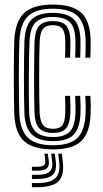

<svg xmlns="http://www.w3.org/2000/svg" viewBox="-20 -628 440 818"><path d="M206.2 8.5Q122.2 8.5 83.5 -25.9Q44.8 -60.2 41 -141Q40 -169 39.4 -210.6Q38.8 -252.2 38.8 -298.1Q38.8 -344 39.4 -386Q40 -428 41 -457Q45.5 -539 84.1 -573.8Q122.8 -608.5 204.8 -608.5Q287.2 -608.5 325.1 -574.8Q363 -541 366 -461.2Q366.5 -444.2 366.2 -422.6Q366 -401 365 -382.2H343.5Q344.5 -400.5 344.8 -421.2Q345 -442 344.5 -460.2Q341.8 -530.2 309.5 -560.5Q277.2 -590.8 204.8 -590.8Q133 -590.8 99.9 -559.6Q66.8 -528.5 62.8 -455.8Q61.5 -425.8 60.9 -383.5Q60.2 -341.2 60.2 -295.9Q60.2 -250.5 60.9 -210Q61.5 -169.5 62.5 -143Q65.8 -73.2 99 -41.2Q132.2 -9.2 206.2 -9.2Q277.5 -9.2 309.4 -40Q341.2 -70.8 344.5 -142Q345.2 -159.5 345.1 -176.8Q345 -194 343.5 -219.5H365Q366.5 -197.5 366.8 -179.9Q367 -162.2 366 -141.2Q362.5 -61 325.6 -26.2Q288.8 8.5 206.2 8.5ZM206.2 -26.8Q144 -26.8 115.4 -55.5Q86.8 -84.2 84 -143.8Q83 -171.8 82.5 -212.9Q82 -254 82 -299.4Q82 -344.8 82.5 -385.9Q83 -427 84.2 -454.5Q87.8 -519.8 116.2 -546.5Q144.8 -573.2 204.8 -573.2Q264.5 -573.2 292.6 -547.6Q320.8 -522 322.8 -459.8Q323.2 -443.5 323 -423.4Q322.8 -403.2 321.8 -382.2H300.2Q301.2 -404.2 301.5 -424.1Q301.8 -444 301.2 -459.2Q299.5 -514 275.8 -534.9Q252 -555.8 204.8 -555.8Q157.8 -555.8 133.2 -533.9Q108.8 -512 105.8 -453Q105 -434 104.2 -396.6Q103.5 -359.2 103 -314.1Q102.5 -269 102.8 -225.1Q103 -181.2 104.2 -148.8Q107.2 -90.2 131.8 -67.2Q156.2 -44.2 206.2 -44.2Q253 -44.2 275.9 -65.8Q298.8 -87.2 301.2 -143Q301.8 -158.8 301.8 -175.5Q301.8 -192.2 300.2 -219.5H321.8Q323.5 -190.8 323.5 -174.9Q323.5 -159 322.8 -142.5Q320 -80.2 293.2 -53.5Q266.5 -26.8 206.2 -26.8ZM206.2 -61.8Q166.2 -61.8 147.5 -81.2Q128.8 -100.8 127 -149.2Q126 -177 125.6 -216.9Q125.2 -256.8 125.2 -300.5Q125.2 -344.2 125.8 -384.2Q126.2 -424.2 127.2 -451.8Q129.8 -502 149 -520.1Q168.2 -538.2 204.8 -538.2Q243.5 -538.2 261 -519.9Q278.5 -501.5 279.8 -457.2Q280 -444.8 279.9 -426.2Q279.8 -407.8 278.5 -382.2H257Q258 -406.2 258.2 -425Q258.5 -443.8 258 -456.5Q257.2 -491 245.4 -505.9Q233.5 -520.8 204.8 -520.8Q176.8 -520.8 163.8 -505.4Q150.8 -490 149 -450.5Q148 -424.5 147.4 -385.4Q146.8 -346.2 146.8 -302.6Q146.8 -259 147.2 -218.6Q147.8 -178.2 148.8 -149.2Q150.8 -111.2 163.6 -95.2Q176.5 -79.2 206.2 -79.2Q234.5 -79.2 245.8 -94.6Q257 -110 258 -145.5Q258.5 -161.5 258.5 -176Q258.5 -190.5 257 -219.5H278.5Q280 -194.2 280.1 -176.2Q280.2 -158.2 279.8 -145.2Q277.8 -99.8 261 -80.8Q244.2 -61.8 206.2 -61.8ZM228 26.8H243.5L247.5 61Q254.5 119.2 229.2 144.4Q204 169.5 139 169.5H116V152H139Q194.5 152 216.2 130.8Q238 109.5 232 61ZM169.5 26.8H183.5L187.5 54.2Q191.2 78.5 180 88.9Q168.8 99.2 139 99.2H116V82.5H139Q159.2 82.5 166.9 76Q174.5 69.5 172.8 54.2ZM198 26.8H213.5L217.5 57.8Q223.2 98.8 204.9 116.6Q186.5 134.5 139 134.5H116V116.8H139Q177 116.8 191.6 103.1Q206.2 89.5 202 57.8Z"/></svg>

Font: Big Shoulders Inline Display Thin
Style: Bold
Weight: 700
Version: Version 2.002